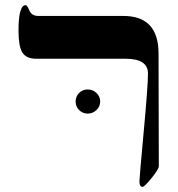

<svg xmlns="http://www.w3.org/2000/svg" viewBox="-20 -725 690 745"><path d="M596.2 -80.1Q596.2 -68.8 568.4 -34.4Q540.5 0 533.2 0Q521 0 521 -21Q521 -34.2 537.6 -213.6Q554.2 -393.1 554.2 -439.9Q554.2 -497.1 466.8 -497.1H119.1Q80.6 -497.1 65.4 -523.4Q51.8 -547.9 51.8 -606.9Q51.8 -705.1 80.1 -705.1Q85 -705.1 94 -684.1Q103 -663.1 128.9 -663.1H459Q594.7 -663.1 595.2 -518.1ZM368.7 -331.1Q368.7 -311.5 354.2 -297.9Q339.8 -284.2 320.3 -284.2Q300.8 -284.2 287.1 -297.9Q273.4 -311.5 273.4 -331.1Q273.4 -350.6 287.1 -364.3Q300.8 -377.9 320.3 -377.9Q339.8 -377.9 354.2 -364.3Q368.7 -350.6 368.7 -331.1Z"/></svg>

Font: Ezra SIL
Style: Regular
Weight: 400
Designer: Development by SIL's NRSI team. OpenType tables by Ralph Hancock ( hancock@dircon.co.uk )
Foundry: SIL International, Version 2.51: 2007
Version: Version 2.51, 2007